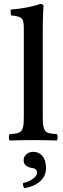

<svg xmlns="http://www.w3.org/2000/svg" viewBox="-20 -718 324 984"><path d="M199.2 -576.2V-122.1Q199.2 -100.6 200.2 -86.9Q201.2 -73.2 204.6 -62.7Q208 -52.2 211.9 -46.9Q215.8 -41.5 225.3 -37.8Q234.9 -34.2 244.4 -33Q253.9 -31.7 271 -30.8Q275.4 -26.4 275.4 -14.4Q275.4 -2.4 271 2Q196.8 0 149.9 0Q102.1 0 29.8 2Q25.4 -2.4 25.4 -14.4Q25.4 -26.4 29.8 -30.8Q46.9 -31.7 56.4 -33Q65.9 -34.2 75.4 -37.8Q85 -41.5 89.1 -46.9Q93.3 -52.2 96.7 -62.7Q100.1 -73.2 101.1 -86.9Q102.1 -100.6 102.1 -122.1V-576.2Q102.1 -612.8 90.3 -624Q78.6 -635.3 37.1 -639.2Q35.6 -644 34.7 -653.6Q33.7 -663.1 35.2 -668.9Q76.7 -671.9 120.8 -680.4Q165 -689 186 -698.2Q193.4 -698.2 198.2 -695.1Q203.1 -691.9 203.1 -687Q199.2 -646 199.2 -576.2ZM150.9 60.1Q179.2 60.1 197.5 81.5Q215.8 103 215.8 143.1Q215.8 185.1 185.1 211.7Q154.3 238.3 106 246.1Q96.2 238.8 98.1 220.2Q130.9 212.4 150.4 197Q169.9 181.6 169.9 167Q169.9 157.7 164.8 152.1Q159.7 146.5 154.5 145Q149.4 143.6 140.1 142.1Q124 139.6 112.5 129.9Q101.1 120.1 101.1 103Q101.1 84.5 115.5 72.3Q129.9 60.1 150.9 60.1Z"/></svg>

Font: Common Serif Medium
Style: Regular
Weight: 500
Designer: Philipp H. Poll, Khaled Hosny
Foundry: Stefan Peev, Context Ltd.
Version: Version 1.026